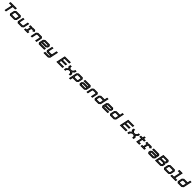

<svg xmlns="http://www.w3.org/2000/svg" viewBox="2298 -7065 13581 13581"><g transform="rotate(45 9088.0 -275.0)"><path d="M217 0 336 -558.5H89.5L119.5 -700H754L724 -558.5H477L358 0ZM298 -66H305L424 -627H675.5L677 -634H168.5L167 -627H417.5Z M747.5 0 666.5 -103 737.5 -437 862.5 -540H1308L1389 -437L1318 -103L1193 0ZM802 -67H1173.5L1258 -138.5L1314.5 -403.5L1260 -473.5H884.5L799.5 -403L743.5 -141ZM806 -74 751 -143 806 -401 885.5 -466.5H1256L1307 -401.5L1251.5 -140.5L1172.5 -74ZM846.5 -141.5H1154L1191 -172L1233 -368L1209 -398.5H901.5L864.5 -368L822.5 -172Z M1524 0 1443 -103 1536 -540H1677.5L1599 -172L1623 -141.5H1890L1927 -172L2005.5 -540H2147L2054 -103L1929 0ZM1577.5 -67.5H1908.5L1996.5 -144L2066.5 -473.5H2059.5L1989.5 -146L1907.5 -74.5H1581.5L1525.5 -146.5L1595.5 -473.5H1588.5L1518.5 -144.5Z M2157 0.5 2187 -140.5H2304L2357.5 -391L2351.5 -398.5H2243L2273 -539.5H2419.5L2445 -499.5L2492 -539.5H2739.5L2825.5 -430L2694 -324L2641 -398H2531L2494 -367.5L2445.5 -140H2562.5L2532.5 0.5ZM2233 -66.5H2485.5L2487 -73.5H2363.5L2434.5 -406.5L2505.5 -464.5H2693.5L2726 -417L2732 -421.5L2697.5 -471.5H2504.5L2432 -412L2389 -471.5H2319L2317.5 -464.5H2384.5L2427.5 -405L2357 -73.5H2234.5Z M2822 0 2915 -437 3040 -540H3420.5L3501.5 -437L3408.5 0H3267.5L3346 -368L3322 -398.5H3078.5L3041.5 -368L2963 0ZM2904.5 -67H2911L2981.5 -397.5L3065.5 -466.5H3366.5L3420.5 -398.5L3350 -67H3356.5L3427.5 -400.5L3370.5 -473.5H3064.5L2975.5 -399.5Z M4208.5 -540 4289.5 -437 4259 -294.5 4134.5 -191.5H3716L3711.5 -172L3735.5 -141.5H4219.5L4189.5 0H3636.5L3555.5 -103L3626.5 -437L3751.5 -540ZM4158.5 -474H3771.5L3682.5 -401L3626 -137L3681 -68H4139L4140.5 -75H3685L3633.5 -139L3659 -257H4121L4194 -317L4213 -406ZM4154.5 -467 4205.5 -404 4187.5 -319.5 4120.5 -264H3660.5L3689 -399L3772.5 -467ZM4109.5 -398.5H3790.5L3753.5 -368L3745 -328H4104.5L4130 -349L4134 -368Z M4425 0 4344 -103 4436.5 -540H4578L4500 -172L4524 -141.5H4746.5L4807 -191.5L4881 -540H5022L4886.5 97L4762 200H4304.5L4334.5 59H4713.5L4762.5 18.5L4768.5 -10L4756.5 0ZM4384 134.5H4733.5L4831 52L4943 -473.5H4936L4871.5 -172.5L4752.5 -75H4477.5L4425.5 -142L4496 -473.5H4489L4418 -140L4473.5 -68H4753.5L4869.5 -163.5L4824 50L4732.5 127.5H4385.5Z M5397.5 0 5546.5 -700H6154.5L6124.5 -558.5H5658L5629 -424H6061L6031 -282.5H5599L5569 -141.5H6035.5L6005.5 0ZM5481 -68.5H5960L5961.5 -75.5H5489.5L5548 -350H5985L5986.5 -357H5549.5L5607 -627H6079L6080.5 -634H5601.5Z M6150 0 6184.5 -162.5 6319.5 -274 6231.5 -384 6265 -540H6406.5L6386 -443.5L6463.5 -344H6605L6725.5 -443.5L6746 -540H6887.5L6854 -384L6720.5 -274L6807 -162.5L6772.5 0H6631L6653 -103.5L6575 -202.5H6433.5L6313.5 -103.5L6291.5 0ZM6232.5 -67H6239.5L6252 -127L6423 -270H6616.5L6724.5 -127L6712 -67H6718.5L6732 -129L6622.5 -273L6792.5 -413L6805.5 -473.5H6798.5L6786 -415L6617 -277H6421.5L6313.5 -415L6326 -473.5H6319L6306.5 -413L6416 -273L6246 -129Z M6842.5 189 6975.5 -437 7100.5 -540H7506.5L7587.5 -437L7516.5 -103L7391.5 0H7033.5L7026.5 -10L6984 189ZM6924 123H6930.5L6990.5 -157.5L7059 -70.5H7375L7461.5 -141L7517.5 -405L7463 -473.5H7124.5L7035 -400ZM7063 -77 6992 -166.5 7041.5 -398 7125.5 -466.5H7459L7510 -403L7455 -143L7374 -77ZM7094.5 -141.5H7353L7390 -172L7431.5 -368L7407.5 -399H7139.5L7102.5 -368L7063 -181.5Z M7722.5 0 7641.5 -103 7672 -245.5 7796.5 -348.5H8215L8219.5 -368L8195.5 -398.5H7711.5L7741.5 -540H8294.5L8375.5 -437L8304.5 -103L8179.5 0ZM7772.5 -66H8159.5L8248.5 -139L8305 -403L8250 -472H7792L7790.5 -465H8246L8297.5 -401L8272 -283H7810L7737 -223L7718 -134ZM7776.5 -73 7725.5 -136 7743.5 -220.5 7810.5 -276H8270.5L8242 -141L8158.5 -73ZM7821.5 -141.5H8140.5L8177.5 -172L8186 -212H7826.5L7801 -191L7797 -172Z M8407.5 0 8500.5 -437 8625.5 -540H9006L9087 -437L8994 0H8853L8931.5 -368L8907.5 -398.5H8664L8627 -368L8548.5 0ZM8490 -67H8496.5L8567 -397.5L8651 -466.5H8952L9006 -398.5L8935.5 -67H8942L9013 -400.5L8956 -473.5H8650L8561 -399.5Z M9610.5 0H9223L9141 -103L9212 -437L9337.5 -540H9677L9685 -530.5L9731.5 -750H9873L9735.5 -103ZM9587.5 -64.5 9676.5 -137.5 9793 -685.5H9786L9723 -390L9656 -475H9352L9275.5 -412L9217 -137.5L9275 -64.5ZM9586 -71.5H9278.5L9224 -139.5L9282 -410L9353 -468H9652L9721 -381L9669.5 -139.5ZM9572 -141.5 9609 -172 9648.5 -358.5 9617 -399H9376L9339 -368L9297.5 -172L9321.5 -141.5Z M10543.5 -540 10624.5 -437 10594 -294.5 10469.5 -191.5H10051L10046.5 -172L10070.5 -141.5H10554.5L10524.5 0H9971.5L9890.5 -103L9961.5 -437L10086.5 -540ZM10493.5 -474H10106.5L10017.5 -401L9961 -137L10016 -68H10474L10475.5 -75H10020L9968.5 -139L9994 -257H10456L10529 -317L10548 -406ZM10489.5 -467 10540.5 -404 10522.5 -319.5 10455.5 -264H9995.5L10024 -399L10107.5 -467ZM10444.5 -398.5H10125.5L10088.5 -368L10080 -328H10439.5L10465 -349L10469 -368Z M11148 0H10760.5L10678.5 -103L10749.5 -437L10875 -540H11214.5L11222.5 -530.5L11269 -750H11410.5L11273 -103ZM11125 -64.5 11214 -137.5 11330.5 -685.5H11323.5L11260.5 -390L11193.5 -475H10889.5L10813 -412L10754.5 -137.5L10812.5 -64.5ZM11123.5 -71.5H10816L10761.5 -139.5L10819.5 -410L10890.5 -468H11189.5L11258.5 -381L11207 -139.5ZM11109.5 -141.5 11146.5 -172 11186 -358.5 11154.5 -399H10913.5L10876.5 -368L10835 -172L10859 -141.5Z M11741.5 0 11890.5 -700H12498.5L12468.5 -558.5H12002L11973 -424H12405L12375 -282.5H11943L11913 -141.5H12379.5L12349.5 0ZM11825 -68.5H12304L12305.5 -75.5H11833.5L11892 -350H12329L12330.5 -357H11893.5L11951 -627H12423L12424.5 -634H11945.5Z M12494 0 12528.5 -162.5 12663.5 -274 12575.5 -384 12609 -540H12750.5L12730 -443.5L12807.5 -344H12949L13069.5 -443.5L13090 -540H13231.5L13198 -384L13064.5 -274L13151 -162.5L13116.5 0H12975L12997 -103.5L12919 -202.5H12777.5L12657.5 -103.5L12635.5 0ZM12576.5 -67H12583.5L12596 -127L12767 -270H12960.5L13068.5 -127L13056 -67H13062.5L13076 -129L12966.5 -273L13136.5 -413L13149.5 -473.5H13142.5L13130 -415L12961 -277H12765.5L12657.5 -415L12670 -473.5H12663L12650.5 -413L12760 -273L12590 -129Z M13380 0 13465 -399H13294L13324 -540H13495L13524 -677H13665.5L13636.5 -540H13807L13777 -399H13606.5L13551.5 -141.5H13718.5L13688.5 0ZM13462 -67.5H13641L13642.5 -74H13470.5L13554 -467.5H13729L13730.5 -474.5H13555.5L13585 -614.5H13578L13548.5 -474.5H13373L13371.5 -468H13547Z M13817 0.5 13847 -140.5H13964L14017.5 -391L14011.5 -398.5H13903L13933 -539.5H14079.5L14105 -499.5L14152 -539.5H14399.5L14485.5 -430L14354 -324L14301 -398H14191L14154 -367.5L14105.5 -140H14222.5L14192.5 0.5ZM13893 -66.5H14145.5L14147 -73.5H14023.5L14094.5 -406.5L14165.5 -464.5H14353.5L14386 -417L14392 -421.5L14357.5 -471.5H14164.5L14092 -412L14049 -471.5H13979L13977.5 -464.5H14044.5L14087.5 -405L14017 -73.5H13894.5Z M14585 0 14504 -103 14534.5 -245.5 14659 -348.5H15077.5L15082 -368L15058 -398.5H14574L14604 -540H15157L15238 -437L15167 -103L15042 0ZM14635 -66H15022L15111 -139L15167.5 -403L15112.5 -472H14654.5L14653 -465H15108.5L15160 -401L15134.5 -283H14672.5L14599.5 -223L14580.5 -134ZM14639 -73 14588 -136 14606 -220.5 14673 -276H15133L15104.5 -141L15021 -73ZM14684 -141.5H15003L15040 -172L15048.5 -212H14689L14663.5 -191L14659.5 -172Z M15260.5 0 15409.5 -700H15933.5L16014.5 -597L15976.5 -418.5L15922.5 -374L15975.5 -306.5L15932 -103L15807 0ZM15344.5 -65.5H15783L15872.5 -139.5L15902.5 -280.5L15839 -361H15813.5L15915.5 -450L15940 -564L15887 -636H15465.5ZM15414 -361 15471 -629H15883L15932.5 -562L15909 -452L15804 -361ZM15493 -428H15787.5L15848 -477.5L15859 -528L15835 -558.5H15521ZM15353 -72.5 15412.5 -354H15835L15895 -278.5L15866 -141.5L15782 -72.5ZM15432 -141.5H15768L15805 -172L15820 -242.5L15785.5 -286.5H15463Z M16157.5 0 16076.5 -103 16147.5 -437 16272.5 -540H16718L16799 -437L16728 -103L16603 0ZM16212 -67H16583.5L16668 -138.5L16724.5 -403.5L16670 -473.5H16294.5L16209.5 -403L16153.5 -141ZM16216 -74 16161 -143 16216 -401 16295.5 -466.5H16666L16717 -401.5L16661.5 -140.5L16582.5 -74ZM16256.5 -141.5H16564L16601 -172L16643 -368L16619 -398.5H16311.5L16274.5 -368L16232.5 -172Z M16799 0 16829 -141.5H17024L17123 -608.5H16928L16958 -750H17294L17165 -141.5H17360L17330 0ZM16876 -67H17281.5L17283 -74H17081L17210.5 -684H17007L17005.5 -677H17202L17074 -74H16877.5Z M17914 0H17526.5L17444.5 -103L17515.5 -437L17641 -540H17980.5L17988.5 -530.5L18035 -750H18176.5L18039 -103ZM17891 -64.5 17980 -137.5 18096.5 -685.5H18089.5L18026.5 -390L17959.5 -475H17655.5L17579 -412L17520.5 -137.5L17578.5 -64.5ZM17889.5 -71.5H17582L17527.5 -139.5L17585.5 -410L17656.5 -468H17955.5L18024.5 -381L17973 -139.5ZM17875.5 -141.5 17912.5 -172 17952 -358.5 17920.5 -399H17679.5L17642.5 -368L17601 -172L17625 -141.5Z"/></g></svg>

Font: Tourney Expanded ExtraBold
Style: Italic
Weight: 800
Width: 7
Italic angle: -12°
Designer: Tyler Finck
Foundry: Etcetera Type Co
Version: Version 1.010; ttfautohint (v1.8.3)